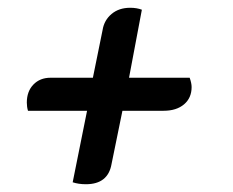

<svg xmlns="http://www.w3.org/2000/svg" viewBox="-20 -483 599 494"><path d="M201 -9Q182 -9 167 -14L204 -198H52Q49 -208 49 -219Q49 -248 66 -265.5Q83 -283 110 -283H219L244 -406Q248 -431 267 -447Q286 -463 315 -463Q332 -463 345 -458L312 -283H468Q473 -269 473 -259Q473 -231 453.5 -214.5Q434 -198 401 -198H295L267 -61Q258 -9 201 -9Z"/></svg>

Font: Sansita Swashed Medium
Style: Regular
Weight: 500
Designer: Pablo Cosgaya
Foundry: Omnibus-Type
Version: Version 1.003; ttfautohint (v1.8.3)